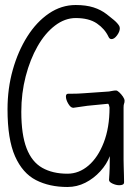

<svg xmlns="http://www.w3.org/2000/svg" viewBox="-20 -731 540 766"><path d="M415 -14Q416 -29 416.5 -37.5Q417 -46 417.5 -60.5Q418 -75 418 -108Q406 -76 380 -47.5Q354 -19 320.5 -2Q287 15 249 15Q177 15 123.5 -12.5Q70 -40 40 -107.5Q10 -175 10 -295Q10 -378 31 -452.5Q52 -527 89 -585.5Q126 -644 175.5 -677.5Q225 -711 282 -711Q323 -711 353 -701.5Q383 -692 406 -674Q419 -664 434 -651.5Q449 -639 456 -627Q458 -621 458 -618Q458 -605 447 -590Q436 -575 425 -575Q417 -575 413 -584Q398 -616 366.5 -637.5Q335 -659 282 -659Q239 -659 199.5 -629Q160 -599 130 -546.5Q100 -494 82.5 -426.5Q65 -359 65 -285Q65 -194 86 -139.5Q107 -85 148.5 -61.5Q190 -38 249 -38Q295 -38 333 -70.5Q371 -103 394 -162.5Q417 -222 417 -302Q417 -304 415 -310.5Q413 -317 411 -317L329 -309L273 -301H272Q262 -301 252.5 -317Q243 -333 243 -346Q243 -357 252 -357H263Q275 -357 290 -357.5Q305 -358 315 -359L415 -366Q421 -367 428.5 -368.5Q436 -370 443 -370Q448 -370 456 -362.5Q464 -355 470.5 -345.5Q477 -336 477 -329Q477 -322 475 -317.5Q473 -313 473 -302V-94Q473 -86 473.5 -68Q474 -50 474.5 -32Q475 -14 475 -4Q475 3 469.5 5.5Q464 8 456 8Q443 8 429 1.5Q415 -5 415 -13Z"/></svg>

Font: Moon Stars Kai HW Light
Style: Regular
Weight: 300
Designer: GuiWonder
Version: Version 1.101